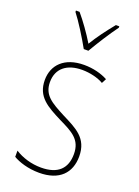

<svg xmlns="http://www.w3.org/2000/svg" viewBox="-147 -826 650 899"><g transform="rotate(20 178.0 -376.5)"><path d="M166 -606H189C215 -651 255 -714 286 -756V-763H269C234 -720 204 -680 178 -637C152 -680 117 -729 88 -763H70V-756C97 -722 140 -653 166 -606ZM318 -126C318 -218 256 -245 183 -282C114 -318 70 -342 70 -407C70 -476 119 -512 193 -512C232 -512 273 -502 300 -486L312 -509C281 -526 239 -537 194 -537C95 -537 44 -482 44 -408C44 -324 102 -294 177 -256C245 -223 291 -200 291 -128C291 -57 252 -16 167 -16C119 -16 73 -30 37 -53V-22C64 -6 111 10 167 10C268 10 318 -44 318 -126Z"/></g></svg>

Font: Noto Sans Sinhala Condensed Thin
Style: Regular
Weight: 100
Width: 3
Designer: Jelle Bosma - Monotype Design Team
Foundry: Monotype Imaging Inc.
Version: Version 2.006